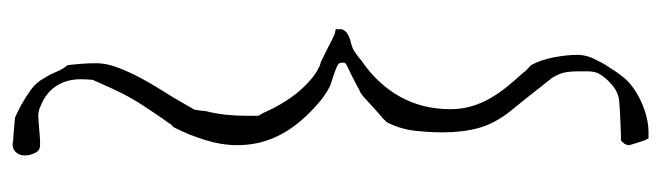

<svg xmlns="http://www.w3.org/2000/svg" viewBox="-387 -408 1034 300"><g transform="rotate(-90 130.0 -258.0)"><path d="M53.2 207.5Q53.2 201.2 60.5 195.3Q64 195.3 72.8 195.1Q81.5 194.8 91.3 194.3Q101.1 193.8 110.1 193.4Q119.1 192.9 122.6 192.4Q135.3 191.4 147.2 181.4Q159.2 171.4 165.5 159.7Q168.5 152.8 168.5 144Q168.5 135.3 168.5 128.4Q168.5 115.7 166.7 107.2Q165 98.6 158.2 87.4Q155.3 84 147.9 74.5Q140.6 64.9 132.3 54.7Q124 44.4 116.7 35.2Q109.4 25.9 106.4 22.5Q86.9 -2 80.1 -26.9Q73.2 -51.8 73.2 -82.5Q73.2 -106 75.9 -128.2Q78.6 -150.4 89.4 -171.4Q90.3 -171.4 92.5 -174.1Q94.7 -176.8 96.2 -177.7Q99.1 -180.2 104.5 -184.8Q109.9 -189.5 115 -194.3Q120.1 -199.2 124.3 -202.9Q128.4 -206.5 129.4 -207.5Q130.4 -208.5 134 -210.9Q137.7 -213.4 139.2 -213.4Q140.6 -214.4 146.2 -217.3Q151.9 -220.2 158.4 -223.6Q165 -227.1 170.9 -229.7Q176.8 -232.4 178.2 -233.4Q181.2 -234.9 181.6 -236.1Q182.1 -237.3 182.1 -240.7Q182.1 -245.1 178.7 -247.1Q175.3 -249 171.4 -250.5Q170.4 -251 166.7 -252.2Q163.1 -253.4 158.7 -254.9Q154.3 -256.3 150.4 -257.6Q146.5 -258.8 145.5 -259.3Q130.4 -267.1 117.2 -278.8Q104 -290.5 93.3 -302.7Q73.7 -324.7 63.5 -349.9Q53.2 -375 53.2 -404.3Q53.2 -428.7 61.3 -454.6Q69.3 -480.5 80.6 -502.4Q80.6 -503.4 83.5 -505.9Q86.4 -508.3 86.4 -509.3Q92.8 -518.1 100.1 -528.8Q107.4 -539.6 114.7 -550.8Q122.1 -562 128.4 -573.5Q134.8 -585 139.2 -594.7Q140.6 -598.1 143.6 -604.2Q146.5 -610.4 148.9 -616Q151.4 -621.6 153.3 -625.7Q155.3 -629.9 155.3 -630.4Q155.3 -631.3 155.8 -637.9Q156.2 -644.5 156.2 -648.4Q156.2 -671.4 145.3 -687.7Q134.3 -704.1 112.3 -712.4Q110.8 -713.4 106 -714.4Q101.1 -715.3 99.1 -715.3Q97.7 -715.3 92 -714.8Q86.4 -714.4 79.8 -713.9Q73.2 -713.4 67.6 -712.9Q62 -712.4 60.5 -712.4H53.2Q44.4 -712.4 40.8 -720.7Q37.1 -729 37.1 -736.3Q37.1 -744.6 42 -750Q46.9 -755.4 55.2 -755.4Q55.7 -755.4 56.4 -755.1Q57.1 -754.9 58.1 -754.9Q59.1 -754.4 60.5 -754.4Q64 -754.4 69.8 -753.9Q75.7 -753.4 81.3 -752.9Q86.9 -752.4 91.3 -752Q95.7 -751.5 96.2 -751.5Q96.7 -751.5 99.1 -750.2Q101.6 -749 104.7 -747.6Q107.9 -746.1 111.1 -744.4Q114.3 -742.7 116.2 -741.7Q128.4 -734.9 139.9 -726.6Q151.4 -718.3 158.2 -705.6Q163.6 -697.3 167.5 -687.5Q171.4 -677.7 178.2 -669.4Q179.7 -657.2 180.4 -646.5Q181.2 -635.7 181.2 -624.5Q181.2 -608.4 174.3 -590.6Q167.5 -572.8 158 -554.9Q148.4 -537.1 137.7 -520.3Q127 -503.4 119.1 -489.3Q118.7 -488.3 117.2 -486.1Q115.7 -483.9 114.3 -481Q112.8 -478 111.3 -475.6Q109.9 -473.1 109.4 -472.7Q108.9 -472.2 108.4 -469.5Q107.9 -466.8 107.4 -463.4Q106.9 -460 106.7 -457Q106.4 -454.1 106.4 -453.6Q102.5 -438 100.8 -422.6Q99.1 -407.2 99.1 -390.6V-371.6Q99.6 -370.6 101.8 -366.7Q104 -362.8 106.4 -357.4Q108.9 -352.1 111.6 -346.7Q114.3 -341.3 116.2 -338.4Q121.1 -329.6 127.4 -320.6Q133.8 -311.5 141.4 -303.2Q148.9 -294.9 157.5 -287.8Q166 -280.8 175.3 -276.4Q176.3 -275.4 180.4 -274.4Q184.6 -273.4 185.5 -272.5Q186.5 -272 192.1 -269.3Q197.8 -266.6 204.3 -263.2Q210.9 -259.8 216.8 -256.8Q222.7 -253.9 224.1 -253.4Q225.1 -252.4 229.2 -251.5Q233.4 -250.5 234.4 -250.5V-245.6V-240.7Q231.9 -235.4 228.5 -232.9Q225.1 -230.5 221.2 -229Q217.3 -227.5 212.9 -226.6Q208.5 -225.6 204.1 -223.6Q203.6 -223.6 201.2 -222.2Q198.7 -220.7 195.8 -218.5Q192.9 -216.3 189.9 -214.1Q187 -211.9 185.5 -210.4Q148.9 -185.5 129.2 -150.4Q109.4 -115.2 109.4 -71.3Q109.4 -54.2 113.8 -38.8Q118.2 -23.4 126 -9.8Q133.8 3.9 144 16.6Q154.3 29.3 165.5 41.5Q166 42.5 167.7 44.4Q169.4 46.4 171.6 48.6Q173.8 50.8 175.8 52.5Q177.7 54.2 178.2 54.7Q186.5 69.8 190.4 90.3Q194.3 110.8 194.3 127.4Q194.3 140.1 188.2 153.1Q182.1 166 175.3 176.3Q174.3 177.2 172.6 180.2Q170.9 183.1 168.7 186.3Q166.5 189.5 164.6 192.1Q162.6 194.8 162.1 195.3Q155.3 205.1 144.8 212.9Q134.3 220.7 122.3 226.3Q110.4 231.9 97.7 235.1Q85 238.3 73.2 238.3H63.5Q63.5 237.3 62 234.9Q60.5 232.4 60.5 231.4Q60.1 230.5 59.1 227.3Q58.1 224.1 56.9 220.5Q55.7 216.8 54.7 213.4Q53.7 210 53.2 208.5Z"/></g></svg>

Font: IM FELL French Canon SC
Style: Regular
Weight: 400
Designer: Igino Marini
Foundry: Igino Marini
Version: 3.00